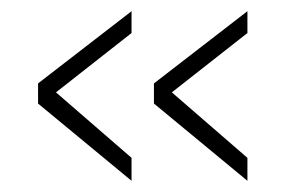

<svg xmlns="http://www.w3.org/2000/svg" viewBox="-20 -419 537 343"><path d="M215 -360 80 -254 215 -137V-96L48 -234V-270L215 -399ZM422 -360 287 -254 422 -137V-96L255 -234V-270L422 -399Z"/></svg>

Font: Titillium Web
Style: Thin
Weight: 200
Version: Version 1.001;PS 57.000;hotconv 1.0.70;makeotf.lib2.5.55311